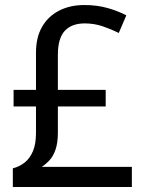

<svg xmlns="http://www.w3.org/2000/svg" viewBox="-20 -743 578 763"><path d="M315 -723Q366 -723 408 -711Q450 -699 482 -682L452 -612Q424 -626 389.5 -638Q355 -650 317 -650Q265 -650 237.5 -620.5Q210 -591 210 -525V-386H400V-320H210V-216Q210 -176 201 -149.5Q192 -123 177.5 -107Q163 -91 146 -80H504V0H31V-74Q58 -81 78.5 -97.5Q99 -114 111 -142.5Q123 -171 123 -215V-320H34V-386H123V-534Q123 -594 147 -636Q171 -678 214.5 -700.5Q258 -723 315 -723Z"/></svg>

Font: Noto Sans Display
Style: Regular
Weight: 400
Designer: Monotype Design Team
Foundry: Monotype Imaging Inc.
Version: Version 2.003